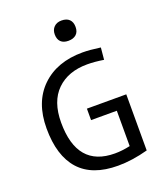

<svg xmlns="http://www.w3.org/2000/svg" viewBox="-160 -981 933 1099"><g transform="rotate(-20 307.0 -431.0)"><path d="M345.2 -753.9Q315.4 -753.9 299.3 -769.5Q283.2 -785.2 283.2 -814.9Q283.2 -842.8 300.3 -859.9Q317.4 -877 346.2 -877Q377.4 -877 393.8 -860.8Q410.2 -844.7 410.2 -814.9Q410.2 -785.2 392.8 -769.5Q375.5 -753.9 345.2 -753.9ZM499 -582Q443.8 -590.8 398.9 -590.8Q282.2 -590.8 213.6 -523.7Q145 -456.5 145 -328.1Q145 -57.1 375 -57.1Q419.4 -57.1 467.8 -67.9V-283.2H311V-353H550.8V-11.2Q453.6 15.1 368.2 15.1Q211.4 15.1 133.3 -71.5Q55.2 -158.2 55.2 -325.2Q55.2 -484.4 147.9 -574.2Q240.7 -664.1 397 -664.1Q440.9 -664.1 505.9 -654.8Z"/></g></svg>

Font: IntelOne Mono
Style: Regular
Weight: 400
Designer: Fred Shallcrass
Foundry: Frere-Jones Type LLC
Version: Version 1.200;hotconv 1.1.0;makeotfexe 2.6.0;FJTRelease1.2